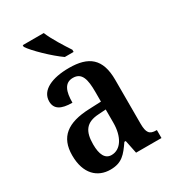

<svg xmlns="http://www.w3.org/2000/svg" viewBox="-187 -869 884 982"><g transform="rotate(-30 255.0 -378.0)"><path d="M259 -606H311V-619C286 -657 245 -721 227 -766H103V-756C125 -721 207 -642 259 -606ZM174 10C242 10 268 -23 306 -78H314L330 0H480V-47H477C437 -47 424 -63 424 -118V-376C424 -501 365 -547 249 -547C150 -547 76 -515 76 -449C76 -404 109 -384 176 -384C176 -449 191 -493 241 -493C294 -493 305 -447 305 -373V-316L234 -313C104 -308 40 -259 40 -151C40 -41 99 10 174 10ZM216 -52C178 -52 161 -87 161 -146C161 -222 186 -262 263 -266L306 -269V-191C306 -109 271 -52 216 -52Z"/></g></svg>

Font: Noto Serif Tamil Condensed SemiBold
Style: Italic
Weight: 600
Width: 3
Italic angle: -12°
Designer: Indian Type Foundry, Tom Grace, and the Monotype Design Team
Foundry: Monotype Imaging Inc.
Version: Version 2.003